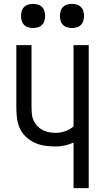

<svg xmlns="http://www.w3.org/2000/svg" viewBox="-20 -967 540 987"><path d="M358 0V-234Q336 -224 312.5 -219Q289 -214 266 -214Q238 -214 210.5 -218Q183 -222 158 -233.5Q133 -245 112.5 -264.5Q92 -284 81 -309Q70 -334 67 -362Q64 -390 64 -417V-735H142V-417Q142 -400 143.5 -382.5Q145 -365 152 -349Q159 -333 171 -320Q183 -307 198 -299Q213 -291 230.5 -287.5Q248 -284 266 -284Q291 -284 315 -292.5Q339 -301 358 -317V-735H436V0ZM350 -823Q338 -823 325.5 -826.5Q313 -830 304 -839Q295 -848 291.5 -860.5Q288 -873 288 -885Q288 -897 291.5 -909.5Q295 -922 304 -931Q313 -940 325.5 -943.5Q338 -947 350 -947Q362 -947 374.5 -943.5Q387 -940 396 -931Q405 -922 408.5 -909.5Q412 -897 412 -885Q412 -873 408.5 -860.5Q405 -848 396 -839Q387 -830 374.5 -826.5Q362 -823 350 -823ZM150 -823Q138 -823 125.5 -826.5Q113 -830 104 -839Q95 -848 91.5 -860.5Q88 -873 88 -885Q88 -897 91.5 -909.5Q95 -922 104 -931Q113 -940 125.5 -943.5Q138 -947 150 -947Q162 -947 174.5 -943.5Q187 -940 196 -931Q205 -922 208.5 -909.5Q212 -897 212 -885Q212 -873 208.5 -860.5Q205 -848 196 -839Q187 -830 174.5 -826.5Q162 -823 150 -823Z"/></svg>

Font: Iosevka srxl
Style: Regular
Weight: 400
Monospace: yes
Designer: Belleve Invis
Foundry: Belleve Invis
Version: Version 33.0.1; ttfautohint (v1.8.3)